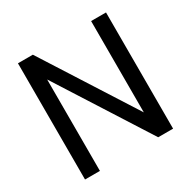

<svg xmlns="http://www.w3.org/2000/svg" viewBox="-157 -851 996 1002"><g transform="rotate(-30 341.5 -350.0)"><path d="M76.2 0V-700.2H166L517.1 -149.9V-700.2H606.9V0H517.1L166 -550.8V0Z"/></g></svg>

Font: Carme
Style: Regular
Weight: 400
Version: 1.000